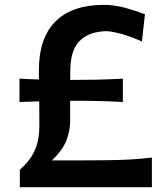

<svg xmlns="http://www.w3.org/2000/svg" viewBox="-20 -778 686 798"><path d="M62.5 0V-72.3Q101.1 -106.9 117.9 -139.6Q134.8 -172.4 139.2 -201.4Q143.6 -230.5 143.6 -253.9L143.1 -356.9Q102.5 -356 61 -354V-451.2Q81.5 -449.7 101.8 -449Q122.1 -448.2 141.6 -447.8V-485.4Q141.6 -620.6 210.9 -689.2Q280.3 -757.8 411.1 -757.8Q457.5 -757.8 503.9 -744.6Q550.3 -731.4 582.5 -718.8L569.8 -605.5Q518.6 -628.4 479.5 -638.4Q440.4 -648.4 420.9 -648.4Q348.6 -646.5 310.3 -607.2Q272 -567.9 272 -481V-445.8Q326.2 -445.8 378.2 -446.8Q430.2 -447.8 490.7 -451.2V-354Q430.2 -357.4 377.7 -358.4Q325.2 -359.4 271.5 -358.9V-274.4Q271.5 -237.3 257.3 -197.5Q243.2 -157.7 196.3 -111.3H305.2Q373.5 -111.3 425.3 -112.1Q477.1 -112.8 521.5 -115.2Q565.9 -117.7 611.3 -123V0Z"/></svg>

Font: Pinar SemiBold
Style: Regular
Weight: 600
Designer: Amin Abedi
Version: Version 3.000